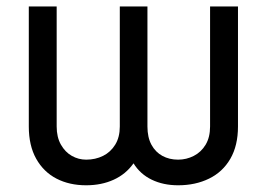

<svg xmlns="http://www.w3.org/2000/svg" viewBox="-20 -550 806 580"><path d="M67 -530.4H151.2V-167.8Q151.2 -135.7 164 -113.1Q176.8 -90.5 197 -79.1Q217.2 -67.7 240.3 -67.7Q268.3 -67.7 291.3 -79.1Q314.2 -90.5 328 -112.9Q341.9 -135.4 341.9 -167.8V-530.4H425.4V-167.8Q425.4 -135 437.5 -112.7Q449.6 -90.5 470.5 -79.1Q491.4 -67.7 518 -67.7Q543.2 -67.7 565.4 -79.1Q587.7 -90.5 601.2 -112.9Q614.6 -135.4 614.6 -167.8V-530.4H698.9V-167.8Q698.9 -110.2 675.8 -70.3Q652.6 -30.4 611.5 -10.4Q570.4 9.7 518 9.7Q473.4 9.7 438.5 -7.1Q403.7 -23.8 383.3 -56.6Q360.2 -23.8 323.4 -7.1Q286.6 9.7 240.3 9.7Q189.6 9.7 150.7 -10.4Q111.9 -30.4 89.4 -70.3Q67 -110.2 67 -167.8Z"/></svg>

Font: Pretendard Variable
Style: Regular
Weight: 400
Designer: Base glyphs from Inter by Rasmus Andersson; Hangul glyphs from Noto Sans CJK(Source Han Sans) by Jang Soo-young and Kang
Foundry: Kil Hyung-jin
Version: Version 1.100;FEAKit 1.0